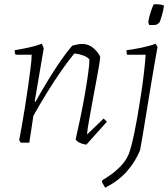

<svg xmlns="http://www.w3.org/2000/svg" viewBox="-20 -662 781 891"><path d="M381 9Q371 9 354.5 2.5Q338 -4 331 -15Q341 -59 352.5 -113.5Q364 -168 373.5 -222.5Q383 -277 389 -320.5Q395 -364 395 -386Q385 -398 365 -405Q345 -412 325 -414Q299 -383 265.5 -335Q232 -287 198 -232Q164 -177 135 -125L116 0H76L69 -12Q74 -36 81 -76.5Q88 -117 96 -165.5Q104 -214 110.5 -261.5Q117 -309 122 -348Q127 -387 127 -408H52Q48 -416 48 -429Q74 -433 109.5 -440.5Q145 -448 174 -459L183 -438L141 -191L145 -190Q171 -237 200.5 -285.5Q230 -334 259.5 -377Q289 -420 315 -450Q325 -453 337.5 -455.5Q350 -458 361 -458Q392 -458 414.5 -438Q437 -418 445 -398Q444 -383 439 -353.5Q434 -324 427 -287Q420 -250 413 -212Q403 -156 394 -107.5Q385 -59 384 -38L461 -112L476 -97ZM468 209Q464 203 460.5 196Q457 189 453 183L455 174Q471 165 494.5 148.5Q518 132 541 108Q564 84 577 54Q589 24 603 -43.5Q617 -111 630 -196Q641 -262 647.5 -319.5Q654 -377 656 -408H570Q568 -412 567.5 -418Q567 -424 567 -429Q593 -432 633 -440Q673 -448 702 -459L711 -444Q706 -419 697 -365.5Q688 -312 676.5 -243.5Q665 -175 653.5 -102.5Q642 -30 630 35Q609 87 570 132Q531 177 468 209ZM672 -546Q670 -554 668 -560Q672 -584 679.5 -606.5Q687 -629 693 -642Q712 -643 724 -641Q736 -639 741 -636Q738 -612 730.5 -587.5Q723 -563 720 -558Q718 -556 713 -552Q708 -548 704 -547Q694 -545 672 -546Z"/></svg>

Font: Labrada Lght
Style: Italic
Weight: 300
Italic angle: -7°
Designer: Mercedes Jáuregui
Foundry: Omnibus-Type Team
Version: Version 1.000; ttfautohint (v1.8.4.7-5d5b)